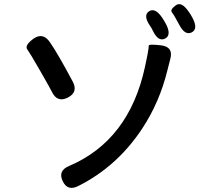

<svg xmlns="http://www.w3.org/2000/svg" viewBox="-20 -872 1040 944"><path d="M366 42Q312 70 288 18Q264 -33 320 -56Q615 -182 693 -544Q699 -573 705 -602Q712 -640 711.5 -648Q711 -656 773 -649Q834 -641 817 -581Q811 -559 804 -530Q765 -369 678 -238Q555 -53 366 42ZM313 -392Q261 -366 235 -421Q229 -434 178.5 -522Q128 -610 114 -629.5Q100 -649 145 -682Q191 -714 225 -665Q264 -609 337 -472Q366 -419 313 -392ZM791 -682Q758 -666 732 -720Q725 -735 717 -746Q683 -796 712 -816Q742 -836 776 -787Q787 -771 797 -752Q824 -698 791 -682ZM923 -713Q890 -696 862 -749Q836 -798 825.5 -811Q815 -824 843 -845Q871 -867 906 -817Q918 -801 927 -783Q955 -730 923 -713Z"/></svg>

Font: Resource Han Rounded CN Medium
Style: Regular
Weight: 500
Designer: Cyano Hao (round all glyphs); Ryoko NISHIZUKA 西塚涼子 (kana, bopomofo & ideographs); Paul D. Hunt (Latin, Greek & Cyrillic)
Foundry: Cyano Hao
Version: 0.990